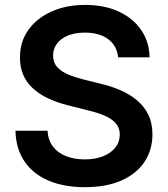

<svg xmlns="http://www.w3.org/2000/svg" viewBox="-20 -758 689 789"><path d="M328.6 11.2Q242.7 11.2 179.2 -15.9Q115.7 -43 80.6 -94.7Q45.4 -146.5 43.5 -220.7H175.3Q177.7 -181.6 197.8 -155.5Q217.8 -129.4 251.7 -116.2Q285.6 -103 328.1 -103Q370.6 -103 403.1 -115.7Q435.5 -128.4 453.9 -151.6Q472.2 -174.8 472.2 -205.1Q472.2 -232.4 456.5 -250.7Q440.9 -269 411.6 -282Q382.3 -294.9 340.8 -304.7L259.8 -325.2Q165 -348.6 113.5 -396.5Q62 -444.3 62 -522Q62 -586.9 96.7 -635.3Q131.3 -683.6 191.9 -710.7Q252.4 -737.8 330.1 -737.8Q409.2 -737.8 468 -710.4Q526.9 -683.1 560.1 -634.8Q593.3 -586.4 594.7 -522.5H465.3Q460.4 -570.8 424.1 -597.4Q387.7 -624 328.6 -624Q288.6 -624 259 -611.8Q229.5 -599.6 213.9 -578.4Q198.2 -557.1 198.2 -529.8Q198.2 -501 215.3 -482.2Q232.4 -463.4 260.7 -451.7Q289.1 -439.9 322.3 -431.6L390.6 -414.6Q435.1 -404.3 474.4 -387.5Q513.7 -370.6 543.2 -345.7Q572.8 -320.8 589.6 -286.4Q606.4 -252 606.4 -206.1Q606.4 -141.1 573.2 -92Q540 -43 478 -15.9Q416 11.2 328.6 11.2Z"/></svg>

Font: V-Inter
Style: SemiBold-600
Weight: 600
Designer: Rasmus Andersson
Foundry: rsms
Version: Version 4.000;git-4146feb